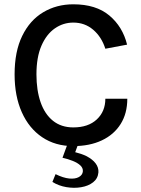

<svg xmlns="http://www.w3.org/2000/svg" viewBox="-20 -682 672 914"><path d="M49.5 0ZM329 13.5Q243.5 13.5 180.8 -28.8Q118 -71 83.8 -147.8Q49.5 -224.5 49.5 -328Q49.5 -437 85.8 -511.2Q122 -585.5 185.5 -623.5Q249 -661.5 329 -661.5Q437 -661.5 500.5 -608.2Q564 -555 585 -469.5L481.5 -450Q463.5 -506.5 423.5 -540.5Q383.5 -574.5 329 -574.5Q281 -574.5 241 -546.8Q201 -519 177.2 -464.2Q153.5 -409.5 153.5 -328Q153.5 -252.5 173.2 -195.5Q193 -138.5 232.2 -107Q271.5 -75.5 329 -75.5Q400 -75.5 440.8 -113.5Q481.5 -151.5 481.5 -212H586Q586 -142 554.2 -91.5Q522.5 -41 464.8 -13.8Q407 13.5 329 13.5ZM338 42.5Q368 50 390 60.5Q420.5 76 435.2 95.8Q450 115.5 448.5 138.5Q446 168 423.2 185.8Q400.5 203.5 366.5 209.2Q332.5 215 295.8 208.8Q259 202.5 229.5 184L244.5 147Q281 165 309.5 167.8Q338 170.5 355.5 160.8Q373 151 374.5 133.5Q375.5 117.5 362.2 105.2Q349 93 326.5 84Q304 75 277.5 69L315 -33.5L364 -28Z"/></svg>

Font: Betinya Sans Medium
Style: Regular
Weight: 500
Designer: Jonathan Pinhorn
Version: Version 2.001;December 9, 2019;FontCreator 12.0.0.2547 64-bi